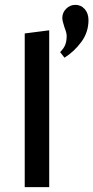

<svg xmlns="http://www.w3.org/2000/svg" viewBox="-20 -772 385 792"><path d="M183 0H82V-634L183 -647ZM345 -689Q345 -639 315.5 -599Q286 -559 246 -534L228 -557Q243 -572 249 -587Q255 -602 255 -624Q255 -637 246 -659Q237 -686 237 -698Q237 -720 253 -736Q269 -752 291 -752Q314 -752 329.5 -734.5Q345 -717 345 -689Z"/></svg>

Font: Arya
Style: Regular
Weight: 400
Designer: Eduardo Rodriguez Tunni, Modular Infotech
Foundry: Eduardo Rodriguez Tunni, Modular Infotech
Version: Version 1.002